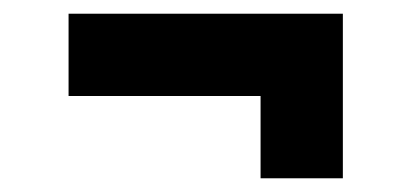

<svg xmlns="http://www.w3.org/2000/svg" viewBox="-20 -380 600 280"><path d="M360 -120H480V-360H80V-240H360Z"/></svg>

Font: Gauge Heavy
Style: Bold
Weight: 900
Designer: Daniel Pimley
Foundry: Daniel Pimley
Version: Version 1.003;PS 001.001;hotconv 1.0.56